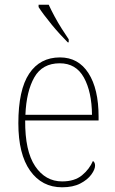

<svg xmlns="http://www.w3.org/2000/svg" viewBox="-20 -786 489 816"><path d="M244 10Q158 10 108 -60.5Q58 -131 58 -262Q58 -404 104 -473Q150 -542 235 -542Q313 -542 356 -475Q399 -408 399 -290V-274H87Q86 -144 129.5 -79.5Q173 -15 244 -15Q297 -15 328.5 -41Q360 -67 375 -102Q379 -99 381.5 -94.5Q384 -90 384 -82Q384 -66 368 -44Q352 -22 321 -6Q290 10 244 10ZM371 -298Q370 -396 336.5 -456.5Q303 -517 234 -517Q160 -517 126 -457.5Q92 -398 88 -298ZM268 -606Q254 -620 236 -639.5Q218 -659 200 -681Q182 -703 167 -723Q152 -743 144 -756V-766H187Q197 -744 211.5 -717Q226 -690 242.5 -664Q259 -638 272 -619V-606Z"/></svg>

Font: Noto Serif Khmer SemiCondensed Thin
Style: Regular
Weight: 250
Width: 4
Designer: Danh Hong and the Monotype Design Team
Foundry: Monotype Imaging Inc.
Version: Version 2.004